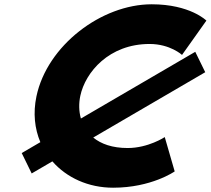

<svg xmlns="http://www.w3.org/2000/svg" viewBox="-20 -860 982 895"><path d="M575.2 -170C503.4 -170 450.8 -189.1 414.6 -218.9L936.7 -523.4L890.2 -618.5L357.1 -307.5C347.4 -341.6 347.1 -378.3 354.3 -413C377.5 -523 488.2 -655 677.2 -655C773.2 -655 828.5 -604 828.5 -604L942.1 -764C942.1 -764 866.1 -840 687.1 -840C453.1 -840 199.8 -648 149.9 -411C133.5 -333 141.6 -260 168.1 -197.3L81.2 -146.6L127.7 -51.5L224.1 -107.8C290.6 -31.8 391.7 15 507.3 15C686.3 15 794.3 -61 794.3 -61L748 -221C748 -221 671.2 -170 575.2 -170Z"/></svg>

Font: Hussar
Style: BdOblTwo
Weight: 700
Foundry: Cannot Into Space Fonts
Version: Version 2.00